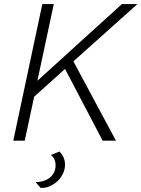

<svg xmlns="http://www.w3.org/2000/svg" viewBox="-20 -688 692 939"><path d="M45 0 187 -668H243L163 -293L576 -668H652L339 -388L547 0H482L298 -351L147 -215L101 0ZM179 231 154 203Q177 203 199.5 194.5Q222 186 237 167Q252 148 252 119Q252 105 246.5 92.5Q241 80 229 70L271 53Q285 68 291.5 83.5Q298 99 298 117Q298 140 288 161Q278 182 261 198Q244 214 223 223Q202 232 179 231Z"/></svg>

Font: Atkinson Hyperlegible Mono ExtraLight
Style: Italic
Weight: 200
Italic angle: -12°
Monospace: yes
Designer: Elliott Scott, Megan Eiswerth, Linus Boman, Theodore Petrosky, Letters from Sweden
Foundry: Applied Design Works, Letters from Sweden
Version: Version 2.001